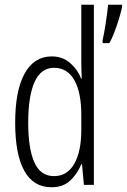

<svg xmlns="http://www.w3.org/2000/svg" viewBox="-20 -780 535 810"><path d="M197 10Q121 10 82.5 -59.5Q44 -129 44 -262Q44 -398 84 -470Q124 -542 198 -542Q244 -542 276 -514Q308 -486 322 -449H325Q324 -469 323.5 -486Q323 -503 323 -520V-760H376V0H334L326 -87H323Q307 -48 277 -19Q247 10 197 10ZM208 -37Q263 -37 293 -88.5Q323 -140 323 -233V-295Q323 -390 293.5 -442Q264 -494 208 -494Q153 -494 126 -434.5Q99 -375 99 -262Q99 -153 125 -95Q151 -37 208 -37ZM495 -750Q491 -731 482 -701Q473 -671 462 -642.5Q451 -614 441 -598H413V-611Q415 -618 418.5 -637.5Q422 -657 426 -681.5Q430 -706 432.5 -727.5Q435 -749 436 -760H495Z"/></svg>

Font: Noto Sans Myanmar ExtraCondensed Light
Style: Regular
Weight: 300
Width: 2
Designer: Monotype Design Team
Foundry: Monotype Imaging Inc.
Version: Version 2.107; ttfautohint (v1.8.4.7-5d5b)